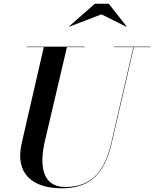

<svg xmlns="http://www.w3.org/2000/svg" viewBox="-20 -1002 832 1037"><path d="M528 -924.5 662.5 -857.5 663.5 -859.5 567.5 -982H492.5L353 -859.5L354.5 -858ZM122.5 -750V-747.5H216.5L97.5 -230C59.5 -66 152 15 315 15C473 15 547.5 -73 583.5 -230L703 -747.5H792.5V-750H597V-747.5H700.5L581 -230C546 -77 474 8 333 8C204 8 193 -115 222.5 -240L341.5 -747.5H437.5V-750Z"/></svg>

Font: Bodoni* 72pt Medium
Style: Italic
Weight: 500
Italic angle: -13°
Version: Version 2.3